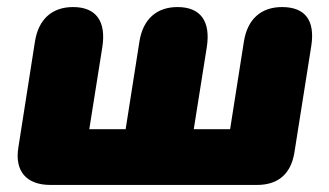

<svg xmlns="http://www.w3.org/2000/svg" viewBox="-20 -524 933 544"><path d="M123 0H708C768 0 804 -31 814 -91L862 -394C873 -466 845 -504 779 -504C720 -504 681 -470 671 -406L632 -158H529L566 -391C577 -463 549 -504 483 -504C424 -504 385 -470 375 -406L336 -158H233L270 -391C281 -463 253 -504 187 -504C128 -504 89 -470 79 -406L32 -106C21 -38 56 0 123 0Z"/></svg>

Font: SN Pro Black
Style: Italic
Weight: 900
Italic angle: -9°
Designer: Tobias Whetton
Foundry: Supernotes
Version: Version 1.001;Glyphs 3.2 (3249)